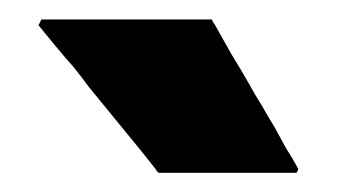

<svg xmlns="http://www.w3.org/2000/svg" viewBox="-20 -730 347 197"><path d="M139.6 -556.6Q135.7 -561.5 131.8 -566.4Q127.9 -571.3 124 -576.2Q115.2 -586.9 106.4 -597.7Q97.7 -608.4 88.9 -619.1Q80.1 -629.9 71.3 -640.6Q63.5 -651.4 54.7 -662.1Q45.9 -671.9 37.1 -682.6Q28.3 -693.4 19.5 -704.1Q20.5 -706.1 22.5 -710Q27.3 -710 36.1 -710Q53.7 -710 71.3 -710Q88.9 -710 106.4 -710Q119.1 -710 130.9 -710Q142.6 -710 155.3 -710Q166 -710 175.8 -710Q186.5 -710 197.3 -710Q198.2 -709 198.2 -708Q199.2 -706.1 200.2 -705.1Q209 -689.5 217.8 -673.8Q227.5 -658.2 236.3 -642.6Q242.2 -631.8 249 -621.1Q254.9 -610.4 261.7 -599.6Q267.6 -588.9 273.4 -578.1Q280.3 -567.4 286.1 -556.6Q286.1 -555.7 284.2 -552.7Q280.3 -552.7 271.5 -552.7Q256.8 -552.7 243.2 -552.7Q228.5 -552.7 214.8 -552.7Q205.1 -552.7 195.3 -552.7Q185.5 -552.7 175.8 -552.7Q168 -552.7 159.2 -552.7Q151.4 -552.7 142.6 -552.7Q141.6 -553.7 140.6 -554.7Q140.6 -555.7 139.6 -556.6Z"/></svg>

Font: LeFont
Style: Bold
Weight: 800
Designer: Leryon MEDIA
Version: Version 1.0